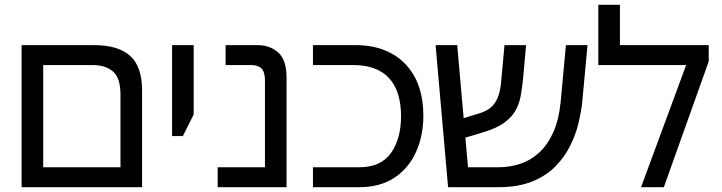

<svg xmlns="http://www.w3.org/2000/svg" viewBox="-20 -780 3008 800"><path d="M70 0V-592H371Q473 -592 522.5 -547Q572 -502 572 -403V0ZM160 -83H482V-385Q482 -455 451 -482Q420 -509 365 -509H160Z M697 -213V-592H787V-303L742 -213Z M887 0V-83H1084V-445Q1084 -480 1069.5 -494.5Q1055 -509 1026 -509H920V-592H1052Q1105 -592 1139.5 -561Q1174 -530 1174 -456V0Z M1284 0V-83H1476Q1567 -83 1609 -142.5Q1651 -202 1651 -296Q1651 -400 1601 -454.5Q1551 -509 1451 -509H1284V-592H1461Q1530 -592 1583 -570.5Q1636 -549 1672 -510Q1708 -471 1726 -417.5Q1744 -364 1744 -299Q1744 -215 1713.5 -147Q1683 -79 1623.5 -39.5Q1564 0 1476 0Z M1847 0 1795 -592H1885L1930 -83H2056Q2106 -83 2150.5 -98.5Q2195 -114 2229.5 -147Q2264 -180 2286.5 -231.5Q2309 -283 2316 -355L2338 -592H2428L2406 -355Q2402 -317 2391 -269.5Q2380 -222 2357 -175Q2334 -128 2295.5 -88Q2257 -48 2198 -24Q2139 0 2056 0ZM1904 -202 1897 -283 1981 -309Q2009 -318 2027 -334Q2045 -350 2055 -376Q2065 -402 2068 -439L2082 -592H2172L2160 -457Q2156 -415 2149.5 -380Q2143 -345 2126.5 -317Q2110 -289 2078.5 -267Q2047 -245 1994 -229Z M2563 -592H2933V-524L2746 0H2651L2839 -509H2473V-760H2563Z"/></svg>

Font: Noto Sans Hebrew
Style: Regular
Weight: 400
Designer: Monotype Design Team
Foundry: Monotype Imaging Inc.
Version: Version 2.003